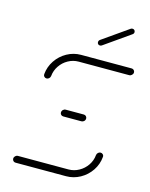

<svg xmlns="http://www.w3.org/2000/svg" viewBox="-106 -753 644 822"><g transform="rotate(15 216.5 -342.0)"><path d="M384.1 -135.9Q390.4 -135.9 394.6 -131.3Q398.9 -126.7 398.1 -120.4Q395.2 -87.4 376.7 -59.8Q358.1 -32.2 329.1 -16.1Q300 0 267 0H43Q37 0 33 -4.1Q28.9 -8.1 28.9 -14.1Q28.9 -20.7 33.9 -25.7Q38.9 -30.7 45.6 -30.7H269.6Q294.1 -30.7 315.7 -42.8Q337.4 -54.8 351.3 -75.4Q365.2 -95.9 367.4 -120.4Q368.1 -126.7 373 -131.3Q377.8 -135.9 384.1 -135.9ZM286.3 -260.7Q286.3 -253.7 281.3 -248.9Q276.3 -244.1 269.6 -244.1H189.3Q183.3 -244.1 179.3 -248Q175.2 -251.9 175.2 -257.8Q175.2 -264.8 180.2 -269.8Q185.2 -274.8 191.9 -274.8H272.2Q278.1 -274.8 282.2 -270.7Q286.3 -266.7 286.3 -260.7ZM77.8 -382.6Q71.5 -382.6 67.2 -387.2Q63 -391.9 63.7 -398.1Q66.7 -431.1 85.2 -458.7Q103.7 -486.3 132.8 -502.4Q161.9 -518.5 194.4 -518.5H418.9Q424.8 -518.5 428.9 -514.4Q433 -510.4 433 -504.4Q433 -497.8 427.8 -492.8Q422.6 -487.8 416.3 -487.8H192.2Q167.8 -487.8 146.1 -475.7Q124.4 -463.7 110.6 -443.1Q96.7 -422.6 94.4 -398.1Q93.7 -391.9 88.9 -387.2Q84.1 -382.6 77.8 -382.6ZM261.9 -578.1Q257 -578.1 253.7 -581.5Q250.4 -584.8 250.4 -589.6Q250.4 -597 256.3 -601.1L371.1 -681.5Q374.4 -683.7 378.9 -683.7Q384.1 -683.7 387.4 -680.2Q390.7 -676.7 390.7 -671.5Q390.7 -668.1 389.1 -665.4Q387.4 -662.6 384.4 -660.7L270 -580.4Q266.3 -578.1 261.9 -578.1Z"/></g></svg>

Font: 26F Galaxy Sans Ultra Light
Style: Italic
Weight: 200
Italic angle: -5°
Designer: C₂₉H₂₅N₃O₅
Version: Version 1.200